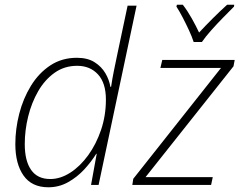

<svg xmlns="http://www.w3.org/2000/svg" viewBox="-20 -784 1015 814"><path d="M185 10Q115 10 80 -39.5Q45 -89 45 -173Q45 -237 61.5 -301.5Q78 -366 111 -420Q144 -474 193 -506.5Q242 -539 306 -539Q351 -539 380.5 -520.5Q410 -502 426.5 -474Q443 -446 448 -416H451Q456 -450 463 -484.5Q470 -519 477 -552L521 -760H559L398 0H366L390 -132H388Q367 -98 337 -65.5Q307 -33 268.5 -11.5Q230 10 185 10ZM193 -25Q236 -25 278 -52Q320 -79 354 -126Q388 -173 408.5 -233.5Q429 -294 429 -362Q429 -432 395.5 -468.5Q362 -505 307 -505Q253 -505 211.5 -475.5Q170 -446 142 -397.5Q114 -349 99.5 -290.5Q85 -232 85 -173Q85 -102 112 -63.5Q139 -25 193 -25ZM541 0 545 -26 917 -496H660L668 -530H975L970 -503L597 -33H882L875 0ZM801 -606Q794 -628 781.5 -655Q769 -682 755 -709Q741 -736 728 -756L730 -764H755Q775 -738 793 -706Q811 -674 824 -646Q850 -674 882 -706Q914 -738 943 -764H973L972 -756Q952 -736 926 -709.5Q900 -683 875.5 -655.5Q851 -628 836 -606Z"/></svg>

Font: Noto Sans Disp ExtLt
Style: Italic
Weight: 200
Italic angle: -12°
Designer: Monotype Design Team
Foundry: Monotype Imaging Inc.
Version: Version 2.000;GOOG;noto-source:20170915:90ef993387c0